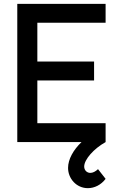

<svg xmlns="http://www.w3.org/2000/svg" viewBox="-20 -740 620 1000"><path d="M437.5 240C472 240 506.5 223 530 191.5L490.5 141C477.5 153.5 463 160.5 450.5 160.5C432.5 160.5 418.5 146.5 418.5 127.5C418.5 90.5 469 34 530 0V-98.5H174.5V-321H470V-419.5H174.5V-621.5H530V-720H70V0H404.5C362.5 40.5 334.5 89 334.5 134.5C334.5 190 378 240 437.5 240Z"/></svg>

Font: Manrope SemiBold
Style: Regular
Weight: 600
Designer: Mikhail Sharanda
Foundry: Mikhail Sharanda
Version: Version 4.505